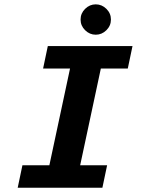

<svg xmlns="http://www.w3.org/2000/svg" viewBox="-20 -885 672 905"><path d="M63.4 0 85.7 -106.1H212.7L310.1 -561.9H183.1L205.4 -668H604.6L582.3 -561.9H455.3L357.9 -106.1H484.9L462.6 0ZM431.3 -721.4Q402.7 -721.4 381.2 -742.6Q359.8 -763.8 359.8 -792.9Q359.8 -822.1 381.2 -843.3Q402.7 -864.5 431.3 -864.5Q460 -864.5 481.5 -843.3Q502.9 -822.1 502.9 -792.9Q502.9 -763.8 481.5 -742.6Q460 -721.4 431.3 -721.4Z"/></svg>

Font: Atkinson Hyperlegible Mono ExtraLight
Style: Italic
Weight: 200
Italic angle: -12°
Monospace: yes
Designer: Elliott Scott, Megan Eiswerth, Linus Boman, Theodore Petrosky, Letters from Sweden
Foundry: Applied Design Works, Letters from Sweden
Version: Version 2.001